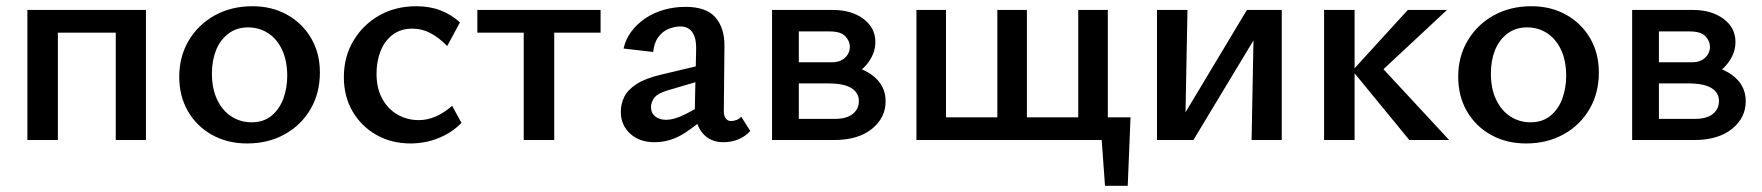

<svg xmlns="http://www.w3.org/2000/svg" viewBox="-20 -450 5661 617"><path d="M352 0V-418H449V0ZM68 0V-418H166V0ZM115 -345V-418H403V-345Z M774 11Q711 11 661.5 -16.5Q612 -44 584 -92.5Q556 -141 556 -203Q556 -269 587 -320.5Q618 -372 671 -401Q724 -430 791 -430Q854 -430 903 -402.5Q952 -375 980 -327Q1008 -279 1008 -217Q1008 -151 978 -99.5Q948 -48 895 -18.5Q842 11 774 11ZM788 -57Q827 -57 852.5 -78Q878 -99 890.5 -133Q903 -167 903 -206Q903 -255 886.5 -290Q870 -325 841.5 -343.5Q813 -362 777 -362Q740 -362 713.5 -341.5Q687 -321 674 -288Q661 -255 661 -214Q661 -165 678 -129.5Q695 -94 724 -75.5Q753 -57 788 -57Z M1300 11Q1238 11 1189.5 -16.5Q1141 -44 1113 -92Q1085 -140 1085 -202Q1085 -268 1116 -319.5Q1147 -371 1199 -400.5Q1251 -430 1318 -430Q1361 -430 1396 -416.5Q1431 -403 1458 -378L1417 -302Q1391 -329 1363.5 -343.5Q1336 -358 1305 -358Q1268 -358 1242 -338.5Q1216 -319 1203 -286Q1190 -253 1190 -213Q1190 -167 1208 -133.5Q1226 -100 1257 -82Q1288 -64 1326 -64Q1354 -64 1381 -76Q1408 -88 1433 -110L1463 -55Q1438 -30 1409.5 -15.5Q1381 -1 1353.5 5Q1326 11 1300 11Z M1663 0V-418H1761V0ZM1514 -345V-418H1910V-345Z M2304 7Q2262 7 2237 -23Q2212 -53 2213 -110L2217 -287Q2218 -315 2212 -332Q2206 -349 2194.5 -357Q2183 -365 2167 -365Q2149 -365 2129.5 -357.5Q2110 -350 2096 -331.5Q2082 -313 2079 -283L1984 -294Q1990 -323 2008 -347.5Q2026 -372 2053 -390.5Q2080 -409 2113.5 -418.5Q2147 -428 2183 -428Q2250 -428 2279.5 -393.5Q2309 -359 2308 -301L2306 -92Q2306 -77 2312.5 -69Q2319 -61 2329 -61Q2338 -61 2347 -64.5Q2356 -68 2362 -75L2391 -29Q2377 -13 2354.5 -3Q2332 7 2304 7ZM2083 7Q2035 7 2005 -20.5Q1975 -48 1975 -91Q1975 -116 1986 -138.5Q1997 -161 2025 -179.5Q2053 -198 2104 -210L2268 -249L2273 -203L2127 -160Q2093 -150 2082.5 -135.5Q2072 -121 2072 -106Q2072 -87 2085.5 -76Q2099 -65 2120 -65Q2147 -65 2183.5 -83.5Q2220 -102 2265 -129L2271 -95Q2227 -53 2181 -23Q2135 7 2083 7Z M2461 0V-418H2657Q2716 -418 2754.5 -389.5Q2793 -361 2793 -315Q2793 -283 2773.5 -254Q2754 -225 2720.5 -207Q2687 -189 2644 -189L2660 -243Q2734 -243 2780 -210.5Q2826 -178 2826 -125Q2826 -71 2781.5 -35.5Q2737 0 2660 0ZM2547 -68H2663Q2701 -68 2720.5 -84Q2740 -100 2740 -125Q2740 -152 2716 -167Q2692 -182 2640 -182H2521V-250H2655Q2680 -250 2695.5 -264.5Q2711 -279 2711 -300Q2711 -318 2696.5 -333.5Q2682 -349 2646 -349H2547Z M3487 0V-73H3613L3571 0ZM3531 147 3515 -73H3613L3604 147ZM2972 0V-73H3234V0ZM2925 0V-418H3020V0ZM3445 0V-418H3540V0ZM3230 0V-73H3493V0ZM3185 0V-418H3280V0Z M4002 0 4010 -418H4099V0ZM3698 0V-418H3796L3788 0ZM3762 0V-43L3987 -418H4040V-373L3815 0Z M4509 0 4326 -223 4504 -418H4630L4393 -197V-263L4637 0ZM4235 0V-418H4333V0Z M4884 11Q4821 11 4771.5 -16.5Q4722 -44 4694 -92.5Q4666 -141 4666 -203Q4666 -269 4697 -320.5Q4728 -372 4781 -401Q4834 -430 4901 -430Q4964 -430 5013 -402.5Q5062 -375 5090 -327Q5118 -279 5118 -217Q5118 -151 5088 -99.5Q5058 -48 5005 -18.5Q4952 11 4884 11ZM4898 -57Q4937 -57 4962.5 -78Q4988 -99 5000.5 -133Q5013 -167 5013 -206Q5013 -255 4996.5 -290Q4980 -325 4951.5 -343.5Q4923 -362 4887 -362Q4850 -362 4823.5 -341.5Q4797 -321 4784 -288Q4771 -255 4771 -214Q4771 -165 4788 -129.5Q4805 -94 4834 -75.5Q4863 -57 4898 -57Z M5225 0V-418H5421Q5480 -418 5518.5 -389.5Q5557 -361 5557 -315Q5557 -283 5537.5 -254Q5518 -225 5484.5 -207Q5451 -189 5408 -189L5424 -243Q5498 -243 5544 -210.5Q5590 -178 5590 -125Q5590 -71 5545.5 -35.5Q5501 0 5424 0ZM5311 -68H5427Q5465 -68 5484.5 -84Q5504 -100 5504 -125Q5504 -152 5480 -167Q5456 -182 5404 -182H5285V-250H5419Q5444 -250 5459.5 -264.5Q5475 -279 5475 -300Q5475 -318 5460.5 -333.5Q5446 -349 5410 -349H5311Z"/></svg>

Font: Ysabeau SemiBold
Style: Regular
Weight: 600
Designer: Christian Thalmann (Catharsis Fonts)
Version: Version 2.000;gftools[0.9.27.dev2+g8671c4b]